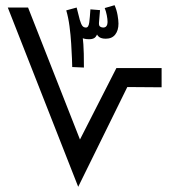

<svg xmlns="http://www.w3.org/2000/svg" viewBox="-20 -719 662 739"><path d="M281 0 10 -690H88L300 -151L273 -153L428 -457H602V-383L470 -384ZM323 -568Q299 -568 290 -577.5Q281 -587 279 -597L275 -690L287 -643Q292 -626 297 -619.5Q302 -613 311 -613Q321 -613 323.5 -632.5Q326 -652 328 -683L365 -680L361 -632Q360 -620 365.5 -616.5Q371 -613 377 -613Q386 -613 390 -619Q394 -625 394 -634Q394 -645 391 -660.5Q388 -676 383 -688L421 -699Q429 -681 432.5 -661Q436 -641 436 -628Q436 -602 423.5 -586Q411 -570 387 -570Q365 -570 356.5 -581.5Q348 -593 347 -605L358 -600Q355 -586 348 -577Q341 -568 323 -568ZM303 -459 258 -461Q258 -469 257 -493.5Q256 -518 254 -551Q252 -584 247.5 -618Q243 -652 235 -679L275 -690L297 -590Q302 -546 302.5 -512Q303 -478 303 -459Z"/></svg>

Font: Noto Sans Arabic Condensed
Style: Regular
Weight: 400
Width: 3
Designer: Monotype Design Team, Nadine Chahine, Nizar Qandah and Khaled Hosny
Foundry: Monotype Imaging Inc.
Version: Version 2.012